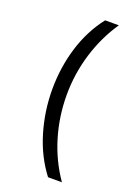

<svg xmlns="http://www.w3.org/2000/svg" viewBox="-172 -861 762 1066"><g transform="rotate(20 209.5 -328.5)"><path d="M256 135Q183 39 147 -83Q111 -205 111 -332Q111 -461 147 -579.5Q183 -698 256 -792H337Q270 -694 233.5 -575Q197 -456 197 -331Q197 -204 232.5 -85Q268 34 338 135Z"/></g></svg>

Font: hexltamil05
Style: Book
Weight: 400
Designer: Jelle Bosma - Monotype Design Team
Foundry: Monotype Imaging Inc.
Version: Version 2.003